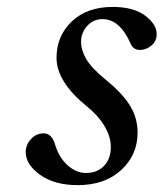

<svg xmlns="http://www.w3.org/2000/svg" viewBox="-20 -522 472 554"><path d="M54.2 -83Q54.2 -104 69.3 -120.6Q84.5 -137.2 106 -137.2Q128.9 -137.2 138.2 -106.9Q149.9 -67.9 174.8 -45.4Q199.7 -22.9 228 -22.9Q260.3 -22.9 280 -43.2Q299.8 -63.5 299.8 -98.1Q299.8 -127.4 281.5 -158.2Q263.2 -189 231 -214.8Q143.1 -286.1 143.1 -355Q143.1 -418 187 -460Q231 -502 305.2 -502Q365.7 -502 398.9 -476.8Q432.1 -451.7 432.1 -423.8Q432.1 -402.8 416.7 -390.4Q401.4 -377.9 383.8 -377.9Q363.8 -377.9 356 -397.9Q325.2 -466.8 275.9 -466.8Q249 -466.8 231.4 -447Q213.9 -427.2 213.9 -401.9Q213.9 -377.4 228.8 -351.6Q243.7 -325.7 285.2 -292Q335 -251 356 -215.8Q377 -180.7 377 -139.2Q377 -75.2 329.8 -31.5Q282.7 12.2 204.1 12.2Q137.2 12.2 95.7 -17.6Q54.2 -47.4 54.2 -83Z"/></svg>

Font: Linguistics Pro
Style: Italic
Weight: 400
Italic angle: -12°
Designer: Stefan Peev, Context Ltd
Foundry: Stefan Peev, Context Ltd
Version: Version 001.000